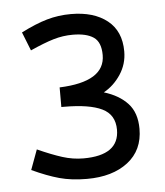

<svg xmlns="http://www.w3.org/2000/svg" viewBox="-41 -504 470 546"><g transform="rotate(-5 193.5 -230.5)"><path d="M323 -347Q323 -311 303.5 -281.5Q284 -252 255 -236Q298 -223 322.5 -196.5Q347 -170 347 -124Q347 -63 303 -29Q259 5 186 5Q142 5 107.5 -4.5Q73 -14 30 -34L51 -91Q91 -73 121 -63.5Q151 -54 181 -54Q283 -54 283 -127Q283 -170 247 -187.5Q211 -205 139 -205H131V-261Q261 -266 261 -342Q261 -379 240.5 -393Q220 -407 181 -407Q153 -407 126 -399Q99 -391 59 -373L38 -426Q79 -447 112 -456.5Q145 -466 181 -466Q246 -466 284.5 -435.5Q323 -405 323 -347Z"/></g></svg>

Font: Cambay Devanagari
Style: Regular
Weight: 400
Designer: Pooja Saxena
Foundry: Pooja Saxena
Version: Version 1.180;PS 001.180;hotconv 1.0.70;makeotf.lib2.5.58329